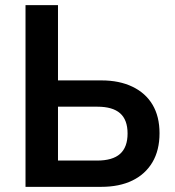

<svg xmlns="http://www.w3.org/2000/svg" viewBox="-20 -725 680 745"><path d="M79 0V-705H205V-413H374Q443 -413 494 -388.5Q545 -364 572 -318.5Q599 -273 599 -208Q599 -142 571.5 -95.5Q544 -49 493.5 -24.5Q443 0 373 0ZM205 -102H357Q417 -102 446 -128Q475 -154 475 -207Q475 -260 446 -285.5Q417 -311 358 -311H205Z"/></svg>

Font: Nunito Sans 10pt SemiCondensed
Style: Bold
Weight: 700
Width: 4
Designer: Vernon Adams
Foundry: Vernon Adams
Version: Version 3.101;gftools[0.9.27]